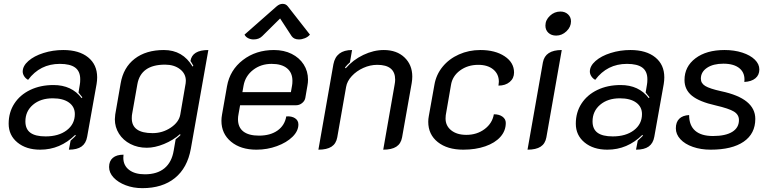

<svg xmlns="http://www.w3.org/2000/svg" viewBox="-20 -769 4012 998"><path d="M25 -126Q25 -185 54.5 -230.5Q84 -276 137 -301.5Q190 -327 258 -327Q353 -327 404 -259L408 -263Q405 -267 388 -288L395 -330Q397 -340 397 -357Q397 -398 371 -417.5Q345 -437 291 -437Q188 -437 126 -354Q113 -361 105.5 -373Q98 -385 98 -397Q98 -426 127.5 -452Q157 -478 206 -493.5Q255 -509 309 -509Q391 -509 438 -471Q485 -433 485 -367Q485 -350 482 -332L433 -58Q427 -24 404 -7.5Q381 9 338 9L347 -38Q370 -59 374 -64L371 -68Q293 9 189 9Q116 9 70.5 -28.5Q25 -66 25 -126ZM369 -176Q369 -214 338.5 -236Q308 -258 254 -258Q191 -258 151.5 -224.5Q112 -191 112 -138Q112 -98 138 -79Q164 -60 217 -60Q285 -60 327 -92Q369 -124 369 -176Z M547 99Q547 68 566.5 51.5Q586 35 622 35Q621 40 621 51Q621 91 651 114Q681 137 733 137Q797 137 835 105.5Q873 74 883 13L893 -45Q912 -60 918 -67L916 -72Q880 -40 832.5 -20.5Q785 -1 743 -1Q696 -1 658 -20.5Q620 -40 598.5 -74Q577 -108 577 -149Q577 -156 579 -174L607 -335Q621 -418 680 -463.5Q739 -509 832 -509Q930 -509 981 -423L985 -427Q977 -442 970 -452Q979 -509 1063 -509L972 4Q954 104 889 156.5Q824 209 720 209Q673 209 633.5 194Q594 179 570.5 154Q547 129 547 99ZM917 -173 945 -336Q946 -341 946 -349Q946 -386 915.5 -409.5Q885 -433 838 -433Q712 -433 694 -331L667 -178Q665 -170 665 -154Q665 -77 773 -77Q825 -77 867.5 -105.5Q910 -134 917 -173Z M1131 -141Q1131 -157 1134 -173L1160 -321Q1175 -405 1242.5 -457Q1310 -509 1404 -509Q1456 -509 1496 -489Q1536 -469 1558.5 -434Q1581 -399 1581 -355Q1581 -339 1578 -324L1567 -260Q1564 -244 1550 -233Q1536 -222 1520 -222H1228L1220 -177Q1217 -162 1217 -150Q1217 -107 1245 -85.5Q1273 -64 1326 -64Q1385 -64 1422.5 -90.5Q1460 -117 1468 -164Q1496 -166 1513.5 -154.5Q1531 -143 1531 -122Q1531 -88 1500.5 -58Q1470 -28 1419.5 -9.5Q1369 9 1313 9Q1231 9 1181 -32.5Q1131 -74 1131 -141ZM1492 -290 1498 -324Q1500 -333 1500 -349Q1500 -391 1472 -414Q1444 -437 1392 -437Q1336 -437 1295.5 -405.5Q1255 -374 1246 -324L1240 -290ZM1298 -564Q1283 -564 1270 -570.5Q1257 -577 1251 -589L1418 -736Q1433 -749 1449 -749Q1466 -749 1476 -736L1591 -589Q1581 -577 1565 -570.5Q1549 -564 1534 -564Q1508 -564 1496 -581L1436 -673L1343 -581Q1326 -564 1298 -564Z M1713 -435Q1727 -509 1810 -509L1799 -445Q1785 -433 1773 -418L1777 -414Q1815 -458 1868.5 -483.5Q1922 -509 1975 -509Q2042 -509 2082.5 -470.5Q2123 -432 2123 -371Q2123 -355 2120 -337L2070 -55Q2064 -22 2040 -6.5Q2016 9 1972 9L2031 -328Q2034 -343 2034 -355Q2034 -432 1941 -432Q1904 -432 1868.5 -416Q1833 -400 1808.5 -373.5Q1784 -347 1779 -317L1733 -55Q1727 -22 1703 -6.5Q1679 9 1635 9Z M2206 -136Q2206 -151 2209 -166L2238 -328Q2247 -381 2280.5 -422Q2314 -463 2365.5 -486Q2417 -509 2477 -509Q2554 -509 2603 -476.5Q2652 -444 2652 -392Q2652 -362 2629.5 -343Q2607 -324 2571 -324Q2573 -338 2573 -344Q2573 -384 2544 -408Q2515 -432 2466 -432Q2411 -432 2371 -402.5Q2331 -373 2324 -326L2297 -170Q2296 -164 2296 -153Q2296 -115 2325.5 -91.5Q2355 -68 2404 -68Q2459 -68 2499 -98Q2539 -128 2547 -175Q2575 -175 2592 -162.5Q2609 -150 2609 -130Q2609 -89 2581 -57.5Q2553 -26 2502.5 -8.5Q2452 9 2388 9Q2305 9 2255.5 -30.5Q2206 -70 2206 -136Z M2815 -636Q2815 -665 2838.5 -687Q2862 -709 2893 -709Q2917 -709 2932.5 -694.5Q2948 -680 2948 -658Q2948 -629 2924.5 -606.5Q2901 -584 2871 -584Q2846 -584 2830.5 -598.5Q2815 -613 2815 -636ZM2802 -445Q2814 -509 2900 -509L2820 -55Q2814 -22 2790 -6.5Q2766 9 2722 9Z M2973 -126Q2973 -185 3002.5 -230.5Q3032 -276 3085 -301.5Q3138 -327 3206 -327Q3301 -327 3352 -259L3356 -263Q3353 -267 3336 -288L3343 -330Q3345 -340 3345 -357Q3345 -398 3319 -417.5Q3293 -437 3239 -437Q3136 -437 3074 -354Q3061 -361 3053.5 -373Q3046 -385 3046 -397Q3046 -426 3075.5 -452Q3105 -478 3154 -493.5Q3203 -509 3257 -509Q3339 -509 3386 -471Q3433 -433 3433 -367Q3433 -350 3430 -332L3381 -58Q3375 -24 3352 -7.5Q3329 9 3286 9L3295 -38Q3318 -59 3322 -64L3319 -68Q3241 9 3137 9Q3064 9 3018.5 -28.5Q2973 -66 2973 -126ZM3317 -176Q3317 -214 3286.5 -236Q3256 -258 3202 -258Q3139 -258 3099.5 -224.5Q3060 -191 3060 -138Q3060 -98 3086 -79Q3112 -60 3165 -60Q3233 -60 3275 -92Q3317 -124 3317 -176Z M3493 -102Q3493 -134 3510.5 -151.5Q3528 -169 3562 -171Q3562 -117 3593.5 -89.5Q3625 -62 3686 -62Q3751 -62 3786 -83.5Q3821 -105 3821 -145Q3821 -173 3795 -189Q3769 -205 3700 -221Q3615 -240 3576.5 -271.5Q3538 -303 3538 -353Q3538 -423 3595 -466Q3652 -509 3746 -509Q3797 -509 3838.5 -495.5Q3880 -482 3903.5 -459Q3927 -436 3927 -408Q3927 -379 3906.5 -362Q3886 -345 3849 -343Q3854 -388 3825 -413Q3796 -438 3740 -438Q3687 -438 3655 -416.5Q3623 -395 3623 -360Q3623 -336 3646 -322Q3669 -308 3728 -295Q3818 -276 3862 -240Q3906 -204 3906 -151Q3906 -74 3845.5 -32.5Q3785 9 3674 9Q3623 9 3581.5 -5.5Q3540 -20 3516.5 -45.5Q3493 -71 3493 -102Z"/></svg>

Font: K2D
Style: Italic
Weight: 400
Italic angle: -10°
Designer: Katatrad Aksorn Co.,Ltd.
Foundry: Cadson Demak Co.,Ltd.
Version: Version 1.000; ttfautohint (v1.6)